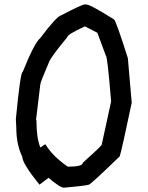

<svg xmlns="http://www.w3.org/2000/svg" viewBox="-20 -871 672 874"><path d="M364.7 -850.6H372.6Q391.1 -850.6 499.5 -782.2Q509.3 -772.5 562 -606.4L579.6 -403.3Q532.7 -180.7 524.9 -159.2Q391.6 -30.3 384.3 -30.3Q367.2 -24.9 271 -16.6Q253.9 -16.6 200.7 -61.5L159.7 -30.3Q82 -126.5 81.5 -157.2Q54.2 -213.4 54.2 -288.1L52.2 -329.1Q72.8 -543.9 83.5 -543.9Q136.2 -675.3 163.6 -698.2Q236.8 -795.9 259.3 -801.8Q353.5 -850.6 364.7 -850.6ZM144 -325.2 146 -323.2V-321.3Q146 -241.7 163.6 -200.2H165.5Q182.1 -213.9 187 -213.9Q218.8 -160.2 288.6 -112.3Q356.9 -112.3 356.9 -129.9Q439.5 -204.1 442.9 -211.9L485.8 -409.2Q468.8 -616.2 462.4 -616.2L423.3 -721.7L366.7 -751Q286.6 -714.4 286.6 -702.1Q209.5 -609.4 202.6 -586.9Q163.6 -496.1 163.6 -487.3Z"/></svg>

Font: ww_drahtTSB
Style: Regular
Weight: 400
Designer: Dr. Wolfgang Wiebecke
Version: Version 1.06 May 21, 2010, initial release